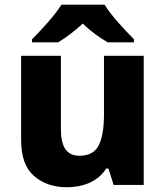

<svg xmlns="http://www.w3.org/2000/svg" viewBox="-20 -786 703 816"><path d="M241.2 -766.1C213.4 -720.7 152.8 -655.8 116.2 -619.1V-606H227.1C263.7 -628.9 296.4 -652.8 332 -686C365.2 -652.8 403.3 -626 438 -606H549.3V-619.1C515.1 -653.3 451.2 -721.2 424.3 -766.1ZM421.9 -548.8V-298.8C421.9 -242.2 414.6 -198.7 399.9 -168.9C385.3 -139.2 357.4 -124 316.9 -124C262.2 -124 238.8 -163.6 238.8 -237.8V-548.8H69.8V-190.9C69.8 -121.1 87.9 -69.8 124.5 -38.1C161.1 -6.3 207.5 9.8 264.2 9.8C332 9.8 396 -13.7 431.2 -69.8H440.9L462.9 0H590.8V-548.8Z"/></svg>

Font: Noto Reveo Sans
Style: Regular
Weight: 800
Designer: Monotype Design Team
Foundry: Monotype Imaging Inc.
Version: Version 2.007